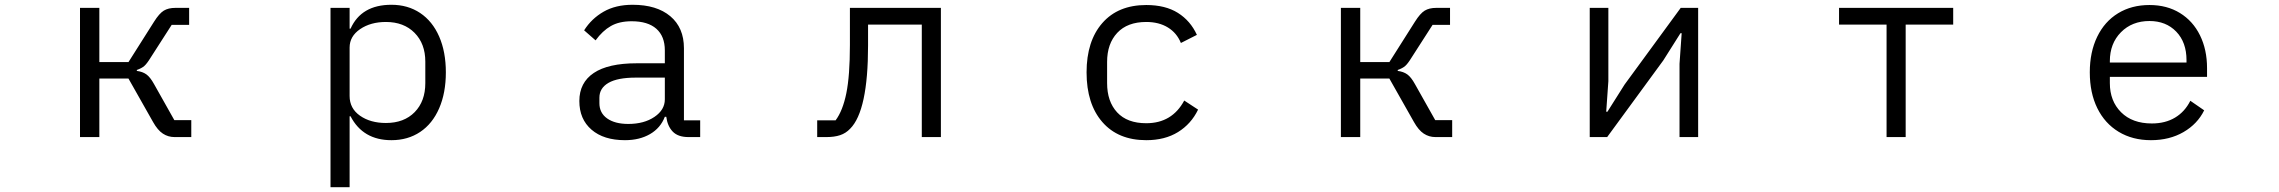

<svg xmlns="http://www.w3.org/2000/svg" viewBox="-20 -574 9544 804"><path d="M315 0V-541H396V-314H518L625 -483Q647 -518 666 -529.5Q685 -541 714 -541H772V-470H699L611 -333Q595 -307 584 -297.5Q573 -288 553 -281V-277Q577 -274 593 -262.5Q609 -251 625 -222L710 -71H781V0H711Q684 0 662 -14.5Q640 -29 621 -63L518 -245H396V0Z M1364 210V-541H1444V-454H1448Q1493 -554 1619 -554Q1688 -554 1739.5 -519.5Q1791 -485 1819 -421Q1847 -357 1847 -271Q1847 -185 1819 -120.5Q1791 -56 1739.5 -21.5Q1688 13 1619 13Q1500 13 1448 -87H1444V210ZM1761 -226V-316Q1761 -391 1716 -436.5Q1671 -482 1596 -482Q1532 -482 1488 -452Q1444 -422 1444 -375V-172Q1444 -120 1487.5 -89.5Q1531 -59 1596 -59Q1672 -59 1716.5 -104.5Q1761 -150 1761 -226Z M2406 -151Q2406 -228 2466.5 -268.5Q2527 -309 2646 -309H2764V-363Q2764 -422 2728.5 -453.5Q2693 -485 2625 -485Q2573 -485 2538 -465Q2503 -445 2474 -405L2426 -447Q2457 -496 2507.5 -525Q2558 -554 2629 -554Q2730 -554 2787 -506Q2844 -458 2844 -372V-70H2912V0H2863Q2819 0 2797 -23Q2775 -46 2770 -85H2764Q2746 -38 2702 -12.5Q2658 13 2597 13Q2508 13 2457 -31Q2406 -75 2406 -151ZM2764 -158V-249H2642Q2566 -249 2528 -227Q2490 -205 2490 -165V-142Q2490 -101 2522.5 -78Q2555 -55 2611 -55Q2677 -55 2720.5 -84.5Q2764 -114 2764 -158Z M3402 0V-70H3479Q3509 -110 3524 -183.5Q3539 -257 3539 -386V-541H3920V0H3840V-471H3615V-384Q3615 -110 3540 -35Q3522 -16 3498 -8Q3474 0 3441 0Z M4530 -271Q4530 -402 4596 -477.5Q4662 -553 4780 -553Q4860 -553 4912.5 -520Q4965 -487 4992 -428L4925 -394Q4908 -436 4870.5 -459Q4833 -482 4780 -482Q4701 -482 4658.5 -436.5Q4616 -391 4616 -315V-226Q4616 -149 4658 -103.5Q4700 -58 4780 -58Q4888 -58 4939 -153L4997 -115Q4968 -55 4913 -21Q4858 13 4780 13Q4662 13 4596 -63Q4530 -139 4530 -271Z M5595 0V-541H5676V-314H5798L5905 -483Q5927 -518 5946 -529.5Q5965 -541 5994 -541H6052V-470H5979L5891 -333Q5875 -307 5864 -297.5Q5853 -288 5833 -281V-277Q5857 -274 5873 -262.5Q5889 -251 5905 -222L5990 -71H6061V0H5991Q5964 0 5942 -14.5Q5920 -29 5901 -63L5798 -245H5676V0Z M6710 0H6637V-541H6715V-234L6706 -106H6711L6783 -220L7018 -541H7091V0H7013V-307L7022 -435H7017L6945 -321Z M7960 0H7880V-471H7681V-541H8159V-471H7960Z M8731 -271Q8731 -356 8762 -420Q8793 -484 8849.5 -518.5Q8906 -553 8981 -553Q9054 -553 9108.5 -519.5Q9163 -486 9192.5 -426Q9222 -366 9222 -289V-252H8815V-226Q8815 -151 8862 -104Q8909 -57 8991 -57Q9047 -57 9088 -81.5Q9129 -106 9152 -152L9210 -112Q9182 -55 9123.5 -21Q9065 13 8987 13Q8910 13 8852 -22Q8794 -57 8762.5 -121Q8731 -185 8731 -271ZM8815 -318V-312H9136V-322Q9136 -397 9093 -441.5Q9050 -486 8981 -486Q8908 -486 8861.5 -439Q8815 -392 8815 -318Z"/></svg>

Font: PlemolJP
Style: Regular
Weight: 400
Monospace: yes
Version: v2.0.4; ttfautohint (v1.8.4.7-5d5b-dirty) -l 6 -r 45 -G 200 